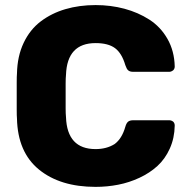

<svg xmlns="http://www.w3.org/2000/svg" viewBox="-20 -727 743 757"><path d="M46.9 -259.8Q45.9 -268.6 45.9 -295.9V-400.9Q45.9 -428.2 46.9 -437Q48.3 -505.4 73.2 -557.9Q98.1 -610.4 140.6 -642.6Q183.1 -674.8 237.8 -690.9Q292.5 -707 356.9 -707Q416.5 -707 470.5 -692.6Q524.4 -678.2 568.8 -649.7Q613.3 -621.1 640.4 -573.5Q667.5 -525.9 668.9 -464.8Q668.9 -456.1 663.1 -450.2Q655.3 -443.8 647 -443.8H505.9Q491.2 -443.8 484.9 -450.2Q479.5 -454.6 474.1 -470.2Q460.4 -517.1 433.6 -537.1Q406.7 -557.1 356.9 -557.1Q244.6 -557.1 240.2 -432.1Q238.8 -418.9 238.8 -397.9V-299.8Q238.8 -278.3 240.2 -265.1Q244.6 -139.2 356.9 -139.2Q400.4 -139.2 432.1 -159.2Q460.9 -180.7 474.1 -227.1Q478 -241.2 484.9 -247.1Q491.7 -252.9 505.9 -252.9H647Q655.8 -252.9 663.1 -247.1Q668.9 -241.2 668.9 -231.9Q668 -182.1 649.4 -141.1Q630.9 -100.1 600.6 -72.5Q570.3 -44.9 530 -26.1Q489.7 -7.3 446.3 1.2Q402.8 9.8 356.9 9.8Q217.3 9.8 133.5 -58.6Q49.8 -127 46.9 -259.8Z"/></svg>

Font: Cunia
Style: Bold
Weight: 700
Designer: Alejo Bergmann, Denis Ignatov
Foundry: Hubert & Fischer
Version: Version 1.00 February 21, 2019, initial release